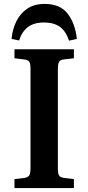

<svg xmlns="http://www.w3.org/2000/svg" viewBox="-20 -962 452 982"><path d="M54 0V-46L105 -52Q124 -55 130 -65.5Q136 -76 136 -104V-611Q136 -637 129.5 -646.5Q123 -656 103 -658L54 -664V-710H358V-664L306 -658Q288 -656 282 -645.5Q276 -635 276 -607V-100Q276 -74 282 -64.5Q288 -55 308 -52L358 -46V0ZM208 -942Q288 -942 326.5 -891.5Q365 -841 373 -763L333 -754Q317 -803 286 -825Q255 -847 205 -847Q153 -847 122 -823Q91 -799 78 -755L39 -763Q44 -813 64 -853.5Q84 -894 120 -918Q156 -942 208 -942Z"/></svg>

Font: Literata 36pt SemiBold
Style: Regular
Weight: 600
Designer: Latin by Veronika Burian and Jose Scaglione. Greek by Irene Vlachou. Cyrillic by Vera Evstafieva.
Foundry: TypeTogether
Version: Version 3.002